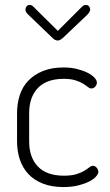

<svg xmlns="http://www.w3.org/2000/svg" viewBox="-20 -751 446 777"><path d="M214 -626 312 -724Q319 -731 328 -731Q336 -731 340.5 -725Q345 -719 345 -712Q345 -705 335 -693L234 -597Q222 -587 214 -587Q203 -587 193 -597L93 -693Q83 -703 83 -712Q83 -719 87.5 -725Q92 -731 100 -731Q108 -731 115 -724ZM237 6Q189 6 153.5 -8Q118 -22 95 -46.5Q72 -71 60.5 -105Q49 -139 49 -179V-293Q49 -332 60 -366Q71 -400 94.5 -424.5Q118 -449 153.5 -463.5Q189 -478 237 -478Q268 -478 293 -471.5Q318 -465 335.5 -456Q353 -447 362.5 -436.5Q372 -426 372 -417Q372 -408 365.5 -400.5Q359 -393 349 -393Q343 -393 335.5 -399Q328 -405 316 -412.5Q304 -420 285 -426Q266 -432 238 -432Q169 -432 133.5 -395Q98 -358 98 -293V-179Q98 -114 133.5 -77Q169 -40 239 -40Q269 -40 288.5 -46Q308 -52 320.5 -59.5Q333 -67 341 -73.5Q349 -80 356 -80Q365 -80 371.5 -72Q378 -64 378 -56Q378 -47 368 -36Q358 -25 340 -16Q322 -7 296 -0.5Q270 6 237 6Z"/></svg>

Font: AkaAcidDosis
Style: Light
Weight: 300
Designer: Edgar Tolentino, Pablo Impallari, Igino Marini, Aka-Acid
Foundry: Edgar Tolentino, Pablo Impallari, Igino Marini, Aka-Acid
Version: Version 1.007